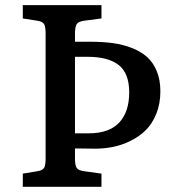

<svg xmlns="http://www.w3.org/2000/svg" viewBox="-20 -720 653 740"><path d="M67.9 0V-50.8L124 -60.1Q145 -63.5 150.4 -73.7Q155.8 -84 155.8 -110.8V-588.9Q155.8 -615.7 150.4 -626.2Q145 -636.7 124 -640.1L67.9 -648.9V-700.2H371.1V-648.9L304.2 -640.1Q282.2 -637.2 275.6 -627Q269 -616.7 269 -589.8V-559.1H329.1Q377 -559.1 415.8 -553.7Q454.6 -548.3 489.3 -534.7Q523.9 -521 547.4 -499.8Q570.8 -478.5 584.5 -445.1Q598.1 -411.6 598.1 -368.2Q598.1 -320.3 582.5 -281.7Q566.9 -243.2 542 -218.5Q517.1 -193.8 483.4 -177.2Q449.7 -160.6 415.8 -153.8Q381.8 -147 346.2 -147Q334 -147 307.1 -147.5Q280.3 -147.9 269 -147.9V-108.9Q269 -82.5 275.6 -72.8Q282.2 -63 304.2 -60.1L371.1 -50.8V0ZM269 -206.1H321.8Q400.9 -206.1 439.5 -247.6Q478 -289.1 478 -363.8Q478 -438 437.3 -469.5Q396.5 -501 318.8 -501H269Z"/></svg>

Font: Literata Book Medium
Style: Regular
Weight: 500
Designer: Latin by Veronika Burian and Jose Scaglione. Greek by Irene Vlachou. Cyrillic by Vera Evstafieva
Foundry: TypeTogether
Version: Version 2.003;PS 002.003;hotconv 1.0.88;makeotf.lib2.5.64775